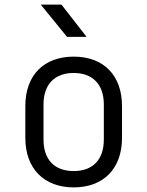

<svg xmlns="http://www.w3.org/2000/svg" viewBox="-20 -805 640 834"><path d="M271 -645H356L247 -785H157ZM300 9C429 9 510 -72 510 -206V-344C510 -479 429 -559 300 -559C171 -559 90 -479 90 -344V-206C90 -72 172 9 300 9ZM300 -62C218 -62 169 -110 169 -199V-351C169 -440 219 -488 300 -488C381 -488 431 -440 431 -351V-199C431 -110 382 -62 300 -62Z"/></svg>

Font: JetBrains Mono Light
Style: Regular
Weight: 336
Monospace: yes
Designer: Philipp Nurullin, Konstantin Bulenkov
Foundry: JetBrains
Version: Version 2.305